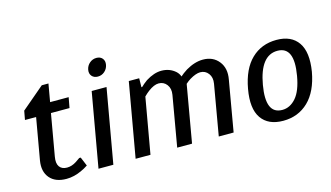

<svg xmlns="http://www.w3.org/2000/svg" viewBox="-83 -969 2150 1249"><g transform="rotate(-15 992.5 -345.0)"><path d="M233 10Q158 10 121 -34Q84 -78 96 -150L145 -430H70L81 -490L234 -620H279L258 -500H383L370 -430H245L196 -150Q188 -106 204 -83Q220 -60 255 -60Q287 -60 318 -80Q332 -89 347 -100H357L382 -40Q356 -23 337 -15Q285 10 233 10Z M647.5 -597Q628 -580 602 -580Q576 -580 561.5 -597Q547 -614 552 -640Q557 -666 577 -683Q597 -700 623 -700Q649 -700 663 -683Q677 -666 672 -640Q667 -614 647.5 -597ZM450 0 538 -500H638L550 0Z M700 0 788 -500H858L857 -440H862Q878 -456 904 -475Q960 -510 1009 -510Q1065 -510 1104 -475Q1120 -460 1127 -440Q1143 -455 1174 -475Q1234 -510 1289 -510Q1357 -510 1395 -462Q1433 -414 1419 -340L1360 0H1260L1319 -340Q1326 -381 1305.5 -408Q1285 -435 1251 -435Q1222 -435 1180 -410Q1165 -401 1147 -385L1080 0H980L1039 -340Q1046 -381 1025.5 -408Q1005 -435 971 -435Q940 -435 900 -405Q884 -393 866 -375L800 0Z M1524 -250Q1547 -379 1615 -444.5Q1683 -510 1784 -510Q1884 -510 1929.5 -444Q1975 -378 1954 -250Q1931 -122 1862.5 -56Q1794 10 1693 10Q1592 10 1546.5 -56Q1501 -122 1524 -250ZM1705 -60Q1757 -60 1797 -105.5Q1837 -151 1854 -250Q1887 -440 1772 -440Q1657 -440 1624 -250Q1591 -60 1705 -60Z"/></g></svg>

Font: Scada
Style: Italic
Weight: 400
Italic angle: -10°
Designer: Jovanny Lemonad
Foundry: Jovanny Lemonad
Version: Version 4.100;PS 004.100;hotconv 1.0.88;makeotf.lib2.5.64775